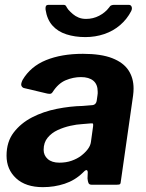

<svg xmlns="http://www.w3.org/2000/svg" viewBox="-20 -762 603 792"><path d="M321 -49Q289 -18 246.5 -4Q204 10 157 10Q86 10 46.5 -26.5Q7 -63 7 -120Q7 -177 36.5 -215.5Q66 -254 112.5 -278Q159 -302 214.5 -313Q270 -324 321 -325L357 -328Q376 -328 379 -347L382 -368Q383 -372 383 -376.5Q383 -381 383 -384Q383 -414 365 -429Q347 -444 314 -444Q282 -444 251 -431Q220 -418 197 -382Q194 -377 189.5 -375.5Q185 -374 175 -376L78 -399Q72 -401 68.5 -408Q65 -415 73 -432Q106 -488 170 -514Q234 -540 322 -540Q397 -540 443 -522Q489 -504 510 -472Q531 -440 531 -397Q531 -390 530.5 -383Q530 -376 529 -368L479 -18Q478 -5 475 -2.5Q472 0 461 0H358Q348 0 345 -7Q342 -14 341 -26L342 -52Q340 -70 321 -49ZM364 -241Q365 -249 363.5 -251.5Q362 -254 354 -253L318 -250Q297 -249 270 -243Q243 -237 218 -225.5Q193 -214 176.5 -194Q160 -174 160 -144Q160 -121 177 -106Q194 -91 225 -91Q253 -91 275.5 -99Q298 -107 314 -119Q331 -132 342 -146.5Q353 -161 355 -176ZM511 -742Q520 -742 523 -734Q526 -726 521 -716Q504 -683 475.5 -658.5Q447 -634 410 -621.5Q373 -609 332 -609Q289 -609 253.5 -620.5Q218 -632 196 -657Q174 -682 168 -722Q167 -730 169 -736Q171 -742 181 -742H242Q250 -742 253 -736Q256 -730 262 -722Q270 -713 280.5 -704Q291 -695 304.5 -689.5Q318 -684 335 -684Q364 -684 389 -697Q414 -710 430 -731Q434 -738 439.5 -740Q445 -742 450 -742Z"/></svg>

Font: Libre Franklin
Style: Bold Italic
Weight: 700
Italic angle: -8°
Designer: Pablo Impallari, Rodrigo Fuenzalida, Nhung Nguyen
Foundry: Impallari Type
Version: Version 3.000